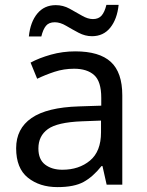

<svg xmlns="http://www.w3.org/2000/svg" viewBox="-20 -755 601 785"><path d="M288 -545Q386 -545 433 -502Q480 -459 480 -365V0H416L399 -76H395Q360 -32 321.5 -11Q283 10 215 10Q142 10 94 -28.5Q46 -67 46 -149Q46 -229 109 -272.5Q172 -316 303 -320L394 -323V-355Q394 -422 365 -448Q336 -474 283 -474Q241 -474 203 -461.5Q165 -449 132 -433L105 -499Q140 -518 188 -531.5Q236 -545 288 -545ZM314 -259Q214 -255 175.5 -227Q137 -199 137 -148Q137 -103 164.5 -82Q192 -61 235 -61Q303 -61 348 -98.5Q393 -136 393 -214V-262ZM98 -606Q104 -665 132.5 -699.5Q161 -734 208 -734Q238 -734 264.5 -719.5Q291 -705 315 -691Q339 -677 360 -677Q383 -677 395.5 -691.5Q408 -706 415 -735H465Q459 -677 431 -642Q403 -607 356 -607Q328 -607 301.5 -621Q275 -635 250.5 -649.5Q226 -664 204 -664Q180 -664 168 -649.5Q156 -635 149 -606Z"/></svg>

Font: Noto Sans Deseret
Style: Regular
Weight: 400
Designer: Monotype Design Team
Foundry: Monotype Imaging Inc.
Version: Version 2.001; ttfautohint (v1.8.4.7-5d5b)